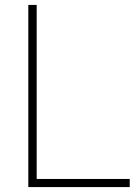

<svg xmlns="http://www.w3.org/2000/svg" viewBox="-20 -760 554 780"><path d="M95 0V-740H129V-33H507V0Z"/></svg>

Font: Encode Sans Thin
Style: Regular
Weight: 250
Designer: Multiple Designers
Foundry: Impallari Type
Version: Version 2.000